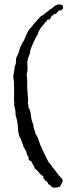

<svg xmlns="http://www.w3.org/2000/svg" viewBox="-20 -779 319 869"><path d="M102.5 -392.6 107.4 -320.3 105.5 -313.5 109.4 -299.8Q109.4 -297.9 107.4 -295.9Q118.2 -279.3 120.1 -256.3Q122.1 -233.4 130.9 -214.8Q130.9 -202.1 135.7 -190.9Q140.6 -179.7 140.6 -172.9Q149.4 -162.1 155.8 -141.6Q162.1 -121.1 169.9 -107.4Q182.6 -78.1 199.2 -45.9Q205.1 -41 211.9 -30.3Q218.8 -19.5 222.2 -16.6Q225.6 -13.7 228.5 -8.8L247.1 15.6Q252 21.5 257.3 26.4Q262.7 31.2 263.7 37.1V40Q263.7 42 257.8 53.7Q252 65.4 249 67.4Q234.4 70.3 227.5 70.3Q220.7 70.3 213.9 67.4Q210.9 63.5 208 59.6Q205.1 55.7 199.2 55.7Q196.3 42 182.6 37.1L183.6 35.2Q183.6 33.2 179.7 31.7Q175.8 30.3 176.3 25.9Q176.8 21.5 175.3 19Q173.8 16.6 171.9 16.1Q169.9 15.6 164.6 10.7Q159.2 5.9 152.8 -2.4Q146.5 -10.7 136.7 -16.6Q135.7 -25.4 129.9 -33.7Q124 -42 121.1 -49.8Q120.1 -50.8 114.7 -52.2Q109.4 -53.7 109.4 -61Q109.4 -68.4 107.4 -73.2L103.5 -75.2L98.6 -93.8Q95.7 -99.6 91.8 -105.5Q87.9 -111.3 85.9 -115.7Q84 -120.1 84.5 -123Q85 -126 82 -127.9Q80.1 -134.8 77.6 -141.1Q75.2 -147.5 73.2 -153.3L69.3 -157.2Q61.5 -180.7 61.5 -193.4Q61.5 -213.9 57.1 -233.4Q52.7 -252.9 50.8 -256.8Q50.8 -278.3 47.4 -289.6Q43.9 -300.8 43.9 -304.7L44.9 -315.4Q44.9 -318.4 43 -320.3L43.9 -343.8V-377Q43.9 -391.6 43 -409.2L40 -432.6L46.9 -477.5Q47.9 -480.5 48.8 -482.9Q49.8 -485.4 51.3 -490.2Q52.7 -495.1 52.2 -502.9Q51.8 -510.7 53.7 -517.1Q55.7 -523.4 58.6 -527.8Q61.5 -532.2 64 -539.1Q66.4 -545.9 68.4 -555.2Q70.3 -564.5 75.2 -572.3Q77.1 -579.1 81.5 -585Q85.9 -590.8 90.3 -600.6Q94.7 -610.4 100.1 -623Q105.5 -635.7 110.8 -643.6Q116.2 -651.4 120.1 -654.3Q124 -657.2 128.9 -664.6Q133.8 -671.9 141.6 -680.2Q149.4 -688.5 154.3 -693.8Q159.2 -699.2 162.6 -703.1Q166 -707 170.4 -708.5Q174.8 -710 178.7 -713.9Q182.6 -717.8 186 -720.7Q189.5 -723.6 193.8 -726.1Q198.2 -728.5 203.1 -733.4Q214.8 -741.2 225.1 -750Q235.4 -758.8 250.5 -758.8Q265.6 -758.8 265.6 -745.1Q265.6 -731.4 247.1 -731.4L232.4 -715.8H229.5Q223.6 -715.8 215.3 -707Q207 -698.2 207 -691.4Q206.1 -690.4 205.1 -690.4L198.2 -691.4H196.3Q182.6 -673.8 169.4 -658.7Q156.2 -643.6 150.4 -622.1Q145.5 -618.2 130.4 -584.5Q115.2 -550.8 115.2 -539.1V-536.1Q103.5 -510.7 103.5 -495.1L104.5 -466.8Q104.5 -452.1 100.6 -441.4Q103.5 -426.8 103.5 -397.5Z"/></svg>

Font: Mountains of Christmas
Style: Regular
Weight: 400
Designer: Crystal Kluge
Foundry: Font Diner, Inc DBA Tart Workshop
Version: Version 1.003